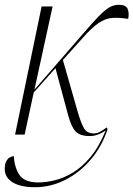

<svg xmlns="http://www.w3.org/2000/svg" viewBox="-30 -563 558 803"><path d="M33 0 144 -536H190L114 -188L319 -424Q356 -467 381 -493Q406 -519 425.5 -531Q445 -543 467 -543Q497 -543 504 -525.5Q511 -508 506 -484Q468 -490 439.5 -488Q411 -486 382 -466.5Q353 -447 313 -401L233 -312L294 -99Q309 -47 321.5 -26Q334 -5 363 -5Q376 -5 389.5 -12.5Q403 -20 416 -30L420 -23Q396 50 349.5 104.5Q303 159 242.5 189.5Q182 220 116 220Q51 220 17.5 196Q-16 172 -9 129Q-8 116 1 104Q10 92 28 90Q30 136 51 168Q72 200 130 200Q162 200 199 191Q236 182 274.5 159Q313 136 348.5 93.5Q384 51 412 -17Q395 -6 379 0Q363 6 345 6Q304 6 286 -13.5Q268 -33 255 -81L202 -278L111 -176L73 0Z"/></svg>

Font: Noto Serif Display Condensed ExtraLight
Style: Italic
Weight: 200
Width: 3
Italic angle: -12°
Designer: Monotype Design Team
Foundry: Monotype Imaging Inc.
Version: Version 2.009